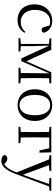

<svg xmlns="http://www.w3.org/2000/svg" viewBox="1070 -1642 842 3023"><g transform="rotate(90 1491.5 -130.0)"><path d="M297 15C392 15 452 -25 497 -94L481 -107C436 -58 385 -35 325 -35C213 -35 135 -118 135 -262C135 -408 213 -499 315 -499C338 -499 360 -495 382 -486L403 -413C409 -378 425 -364 453 -364C475 -364 489 -375 495 -399C473 -479 399 -531 310 -531C172 -531 48 -430 48 -251C48 -84 150 15 297 15Z M671 0H791V-28L706 -37V-223L697 -485L899 -44H942L1135 -486L1131 -222L1129 -37L1045 -28V0H1292V-28L1211 -36L1209 -229V-288L1211 -480L1293 -489V-516H1118L944 -123L763 -516H583V-489L671 -478V-37L581 -28V0Z M1634 15C1767 15 1884 -77 1884 -258C1884 -438 1763 -531 1634 -531C1506 -531 1385 -437 1385 -258C1385 -78 1502 15 1634 15ZM1634 -16C1535 -16 1474 -101 1474 -257C1474 -413 1535 -499 1634 -499C1733 -499 1794 -413 1794 -257C1794 -101 1733 -16 1634 -16Z M1976 -489 2057 -480 2059 -280V-229L2057 -36L1976 -28V0H2234V-28L2144 -36L2142 -229V-280L2144 -484H2314L2348 -330H2383L2378 -516H1976Z M2781 -488 2876 -480 2805 -274 2731 -70 2580 -479 2671 -488V-516H2423V-488L2489 -481L2694 29L2683 58C2652 138 2613 196 2563 225L2551 213C2528 191 2505 176 2479 176C2451 176 2426 189 2421 217C2425 251 2467 271 2511 271C2592 271 2658 206 2718 47L2915 -481L2983 -488V-516H2781Z"/></g></svg>

Font: Noto Serif CJK KR
Style: Regular
Weight: 400
Designer: Ryoko NISHIZUKA 西塚涼子 (kana & ideographs); Frank Grießhammer (Latin, Greek & Cyrillic); Wenlong ZHANG 张文龙 (bopomofo); San
Foundry: Adobe
Version: Version 2.001;hotconv 1.1.0;makeotfexe 2.6.0